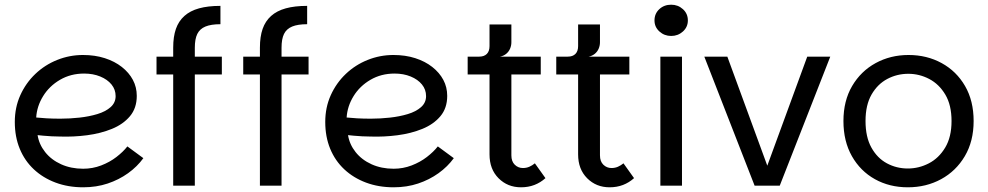

<svg xmlns="http://www.w3.org/2000/svg" viewBox="-20 -790 4206 817"><path d="M334 7Q270 7 216.5 -13Q163 -33 124 -69.5Q85 -106 64 -157Q43 -208 43 -271Q43 -333 66.5 -385Q90 -437 130.5 -475.5Q171 -514 223.5 -535Q276 -556 333 -556Q384 -556 426 -542.5Q468 -529 498.5 -505Q529 -481 545.5 -450Q562 -419 562 -382Q562 -330 533 -295.5Q504 -261 456 -241.5Q408 -222 350.5 -214.5Q293 -207 235 -209Q219 -209 200 -210Q181 -211 165 -212.5Q149 -214 140 -215Q146 -176 172 -143Q198 -110 240 -91Q282 -72 334 -72Q374 -72 410.5 -86Q447 -100 475.5 -122Q504 -144 522 -167L590 -117Q564 -81 525 -53Q486 -25 438 -9Q390 7 334 7ZM237 -285Q277 -285 318 -289.5Q359 -294 394 -304.5Q429 -315 450.5 -334Q472 -353 472 -381Q472 -409 454.5 -430.5Q437 -452 406.5 -464.5Q376 -477 338 -477Q281 -477 235.5 -450.5Q190 -424 163.5 -381Q137 -338 134 -290Q152 -288 178.5 -286.5Q205 -285 237 -285Z M717 0V-473H646V-549H717V-587Q717 -634 728.5 -667Q740 -700 764.5 -722Q789 -744 827 -754.5Q865 -765 918 -765V-687Q878 -687 854 -677Q830 -667 819.5 -645.5Q809 -624 809 -587V-549H924V-473H809V0Z M1086 0V-473H1015V-549H1086V-587Q1086 -634 1097.5 -667Q1109 -700 1133.5 -722Q1158 -744 1196 -754.5Q1234 -765 1287 -765V-687Q1247 -687 1223 -677Q1199 -667 1188.5 -645.5Q1178 -624 1178 -587V-549H1293V-473H1178V0Z M1655 7Q1591 7 1537.5 -13Q1484 -33 1445 -69.5Q1406 -106 1385 -157Q1364 -208 1364 -271Q1364 -333 1387.5 -385Q1411 -437 1451.5 -475.5Q1492 -514 1544.5 -535Q1597 -556 1654 -556Q1705 -556 1747 -542.5Q1789 -529 1819.5 -505Q1850 -481 1866.5 -450Q1883 -419 1883 -382Q1883 -330 1854 -295.5Q1825 -261 1777 -241.5Q1729 -222 1671.5 -214.5Q1614 -207 1556 -209Q1540 -209 1521 -210Q1502 -211 1486 -212.5Q1470 -214 1461 -215Q1467 -176 1493 -143Q1519 -110 1561 -91Q1603 -72 1655 -72Q1695 -72 1731.5 -86Q1768 -100 1796.5 -122Q1825 -144 1843 -167L1911 -117Q1885 -81 1846 -53Q1807 -25 1759 -9Q1711 7 1655 7ZM1558 -285Q1598 -285 1639 -289.5Q1680 -294 1715 -304.5Q1750 -315 1771.5 -334Q1793 -353 1793 -381Q1793 -409 1775.5 -430.5Q1758 -452 1727.5 -464.5Q1697 -477 1659 -477Q1602 -477 1556.5 -450.5Q1511 -424 1484.5 -381Q1458 -338 1455 -290Q1473 -288 1499.5 -286.5Q1526 -285 1558 -285Z M2197 7Q2140 7 2101.5 -31.5Q2063 -70 2063 -133V-473H1970V-549H2281V-473H2156V-129Q2156 -103 2170.5 -89Q2185 -75 2205 -75Q2220 -75 2232.5 -80.5Q2245 -86 2256 -95L2301 -32Q2280 -13 2254 -3Q2228 7 2197 7ZM2019 -509V-549Q2040 -549 2051.5 -560.5Q2063 -572 2063 -594V-686H2156V-610Q2156 -596 2150.5 -583Q2145 -570 2134 -561Q2123 -552 2108 -549Z M2574 7Q2517 7 2478.5 -31.5Q2440 -70 2440 -133V-473H2347V-549H2658V-473H2533V-129Q2533 -103 2547.5 -89Q2562 -75 2582 -75Q2597 -75 2609.5 -80.5Q2622 -86 2633 -95L2678 -32Q2657 -13 2631 -3Q2605 7 2574 7ZM2396 -509V-549Q2417 -549 2428.5 -560.5Q2440 -572 2440 -594V-686H2533V-610Q2533 -596 2527.5 -583Q2522 -570 2511 -561Q2500 -552 2485 -549Z M2790 0V-549H2882V0ZM2836 -637Q2807 -637 2786 -656Q2765 -675 2765 -703Q2765 -732 2785.5 -751Q2806 -770 2836 -770Q2865 -770 2886 -751Q2907 -732 2907 -703Q2907 -675 2886 -656Q2865 -637 2836 -637Z M3075 -549 3245 -85 3415 -549H3513L3298 0H3191L2977 -549Z M3843 7Q3765 7 3703 -27.5Q3641 -62 3605 -125.5Q3569 -189 3569 -275Q3569 -361 3606 -424Q3643 -487 3706 -521.5Q3769 -556 3846 -556Q3924 -556 3987 -521.5Q4050 -487 4086.5 -424Q4123 -361 4123 -275Q4123 -189 4085.5 -125.5Q4048 -62 3984.5 -27.5Q3921 7 3843 7ZM3843 -73Q3890 -73 3932.5 -95Q3975 -117 4002 -162Q4029 -207 4029 -275Q4029 -343 4002.5 -387.5Q3976 -432 3934 -454Q3892 -476 3845 -476Q3797 -476 3755.5 -454Q3714 -432 3688.5 -387.5Q3663 -343 3663 -275Q3663 -207 3688 -162Q3713 -117 3754 -95Q3795 -73 3843 -73Z"/></svg>

Font: Parkinsans Light
Style: Regular
Weight: 400
Version: Version 1.000